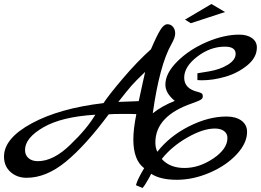

<svg xmlns="http://www.w3.org/2000/svg" viewBox="-105 -812 1303 959"><path d="M1178 -575Q1178 -525 1130.5 -486Q1083 -447 1021.5 -429Q960 -411 903 -411Q888 -411 881 -412V-446Q883 -446 939 -455.5Q995 -465 1033.5 -489Q1072 -513 1072 -543Q1072 -579 1018 -579Q945 -579 880 -529Q815 -479 815 -424Q815 -369 883 -353Q898 -349 903 -345Q908 -341 908 -331Q908 -321 898.5 -314.5Q889 -308 855 -296Q671 -233 671 -100Q671 -73 681 -54Q742 -132 839 -181Q936 -230 1026 -230Q1073 -230 1101 -209.5Q1129 -189 1129 -153Q1129 -97 1077 -41Q1025 15 942.5 50.5Q860 86 778 86Q696 86 650 56Q649 57 642 72Q621 111 607 127L574 113Q581 85 615 28Q561 -12 561 -116Q561 -167 576 -242Q562 -243 510 -243Q458 -243 438 -241Q322 -85 224 -4.5Q126 76 28 76Q-20 76 -52.5 47Q-85 18 -85 -30Q-85 -121 53.5 -196Q192 -271 412 -297Q438 -337 509 -420.5Q580 -504 649 -566Q679 -636 696.5 -663.5Q714 -691 731 -691Q748 -691 759 -678Q770 -665 770 -644.5Q770 -624 751 -591Q692 -487 658 -246Q704 -283 768 -308Q721 -347 721 -389Q721 -446 781 -505.5Q841 -565 927.5 -602Q1014 -639 1090 -639Q1130 -639 1154 -621.5Q1178 -604 1178 -575ZM246 -89Q329 -168 371 -239Q203 -229 111.5 -176Q20 -123 20 -63Q20 -37 37.5 -22Q55 -7 84 -7Q162 -7 246 -89ZM968 -170Q909 -170 830.5 -125Q752 -80 703 -18Q743 27 816.5 27Q890 27 960.5 -20.5Q1031 -68 1031 -123Q1031 -145 1014 -157.5Q997 -170 968 -170ZM588 -307Q595 -341 606.5 -392.5Q618 -444 620 -453Q572 -407 553 -385.5Q534 -364 486 -303Q503 -304 527.5 -304.5Q552 -305 568 -306Q584 -307 588 -307ZM1019 -752 848 -696 819 -714 951 -792Z"/></svg>

Font: Marck Script
Style: Regular
Weight: 400
Designer: Denis Masharov, Marck Fogel
Foundry: Denis Masharov
Version: Version 1.002